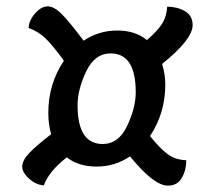

<svg xmlns="http://www.w3.org/2000/svg" viewBox="-20 -737 666 604"><path d="M389 -245Q341 -213 284 -213Q227 -213 190 -242Q133 -197 118 -154Q94 -155 72 -174.5Q50 -194 50 -213Q50 -232 71 -254.5Q92 -277 141 -315Q132 -345 132 -382Q132 -473 181 -546Q147 -593 124 -615.5Q101 -638 70 -649Q71 -673 90.5 -695Q110 -717 130 -717Q150 -717 174 -693Q198 -669 243 -609Q291 -641 348.5 -641Q406 -641 442 -611Q474 -638 489 -661Q504 -684 506 -716Q537 -716 561.5 -702Q586 -688 586 -658Q586 -613 490 -536Q500 -503 500 -471Q500 -381 452 -309Q483 -270 507.5 -252Q532 -234 566 -233Q566 -202 552 -177.5Q538 -153 508 -153Q464 -153 389 -245ZM407 -447Q407 -569 328 -569Q278 -569 251 -512Q224 -455 224 -406Q224 -284 303 -284Q353 -284 380 -341Q407 -398 407 -447Z"/></svg>

Font: Paprika
Style: Regular
Weight: 400
Designer: Eduardo Rodriguez Tunni
Foundry: Eduardo Rodriguez Tunni
Version: Version 1.001